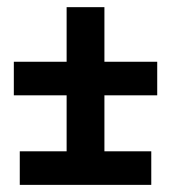

<svg xmlns="http://www.w3.org/2000/svg" viewBox="-20 -563 478 536"><path d="M418.9 -296.9H271.5V-140.6H402.3V-46.9H35.2V-140.6H166V-296.9H18.6V-390.6H166V-543H271.5V-390.6H418.9Z"/></svg>

Font: Sudo
Style: Bold
Weight: 700
Monospace: yes
Designer: Jens Kutilek
Foundry: Jens Kutilek
Version: Version 0.040